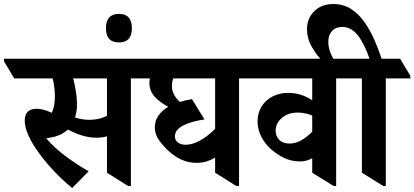

<svg xmlns="http://www.w3.org/2000/svg" viewBox="-78 -917 2061 955"><path d="M281 18Q234 -20 192 -64.5Q150 -109 116.5 -154.5Q83 -200 64 -242Q45 -284 45 -317Q45 -376 105 -376Q136 -376 180 -356Q188 -374 191.5 -395Q195 -416 195 -438Q195 -482 184 -527H-7L-58 -612V-625H644L694 -540V-527H573V8H559L454 -58V-239Q430 -232 401 -232Q365 -232 327.5 -244Q290 -256 260 -273Q227 -242 175 -233Q164 -231 152 -229Q194 -180 251 -138Q308 -96 363 -65ZM305 -398Q305 -362 295 -333Q312 -327 330 -324Q348 -321 367 -321Q415 -321 454 -341V-527H286Q294 -495 299.5 -462.5Q305 -430 305 -398Z M514 -706Q449 -706 449 -776Q449 -848 514 -848Q578 -848 578 -776Q578 -706 514 -706Z M901 -107Q862 -107 829 -121Q796 -135 766 -161Q737 -187 714.5 -217.5Q692 -248 692 -283Q692 -316 709.5 -341.5Q727 -367 759 -386Q716 -408 690.5 -437Q665 -466 665 -506Q665 -517 668 -527H630L579 -612V-625H1182L1232 -540V-527H1111V8H1097L992 -58V-133Q972 -121 949.5 -114Q927 -107 901 -107ZM792 -239Q792 -220 806.5 -208.5Q821 -197 846 -197Q879 -197 917 -218Q955 -239 992 -276V-527H784Q777 -510 777 -490Q777 -446 817 -410Q844 -419 877 -424L939 -323Q871 -313 831.5 -292Q792 -271 792 -239Z M1414 -114Q1373 -114 1337.5 -130.5Q1302 -147 1272 -173Q1241 -200 1222 -236.5Q1203 -273 1203 -313Q1203 -356 1223.5 -388Q1244 -420 1278.5 -437.5Q1313 -455 1355 -455Q1390 -455 1420 -445Q1450 -435 1475 -418V-527H1167L1116 -612V-625H1665L1716 -540V-527H1594V8H1581L1475 -58V-130Q1447 -114 1414 -114ZM1293 -267Q1293 -240 1311 -221.5Q1329 -203 1361 -203Q1390 -203 1417.5 -217.5Q1445 -232 1475 -262V-342Q1443 -357 1402 -357Q1354 -357 1323.5 -330Q1293 -303 1293 -267Z M1828 8 1722 -58V-527H1651L1600 -612V-625H1760Q1734 -700 1701.5 -741.5Q1669 -783 1624 -783Q1592 -783 1573.5 -763Q1555 -743 1555 -709Q1555 -683 1564.5 -657.5Q1574 -632 1589 -612H1528Q1499 -639 1474 -682Q1449 -725 1449 -772Q1449 -825 1485 -861Q1521 -897 1580 -897Q1630 -897 1668 -872.5Q1706 -848 1734.5 -807.5Q1763 -767 1784 -719Q1805 -671 1820 -625H1912L1963 -540V-527H1841V8Z"/></svg>

Font: Noto Serif Devanagari SemiCondensed
Style: Bold
Weight: 700
Width: 4
Designer: Universal Thirst, Indian Type Foundry and the Monotype Design Team
Foundry: Monotype Imaging Inc.
Version: Version 2.004; ttfautohint (v1.8.4.7-5d5b)